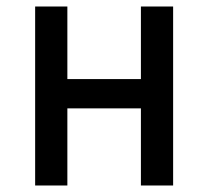

<svg xmlns="http://www.w3.org/2000/svg" viewBox="-20 -570 640 590"><path d="M88 0V-550H187V-327H413V-550H512V0H413V-237H187V0Z"/></svg>

Font: JetBrainsMono NFM Medium
Style: Regular
Weight: 500
Monospace: yes
Designer: Philipp Nurullin, Konstantin Bulenkov
Foundry: JetBrains
Version: Version 2.304; ttfautohint (v1.8.4.7-5d5b);Nerd Fonts 3.3.0